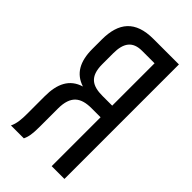

<svg xmlns="http://www.w3.org/2000/svg" viewBox="-218 -765 830 830"><g transform="rotate(45 197.0 -350.0)"><path d="M276 -299V0H354V-700H198C88 -700 42 -644 42 -540V-483C42 -406 69 -358 128 -339C65 -320 41 -268 41 -193V-84C41 -53 39 -24 27 0H106C115 -20 119 -38 119 -85V-195C119 -274 156 -299 221 -299ZM276 -629V-370H217C156 -370 119 -390 119 -466V-533C119 -596 142 -629 200 -629Z"/></g></svg>

Font: VL Bebas Neue Regular
Style: Regular
Weight: 400
Designer: Ryoichi Tsunekawa
Foundry: Ryoichi Tsunekawa
Version: Version 001.003